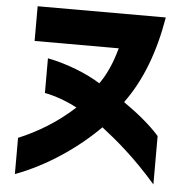

<svg xmlns="http://www.w3.org/2000/svg" viewBox="-54 -757 844 882"><g transform="rotate(5 368.0 -316.5)"><path d="M47 -95V72C194 18 333 -80 429 -177C501 -121 584 -52 685 64V-159C637 -214 572 -263 518 -301C598 -410 648 -545 675 -705H84V-545H472C453 -476 429 -422 397 -377C334 -417 240 -454 152 -471V-311C197 -303 258 -281 302 -257C222 -184 138 -133 47 -95Z"/></g></svg>

Font: コーポレート・ロゴ ver3 Bold
Style: Regular
Weight: 700
Designer: [KANA_main] LOGOTYPE.JP [Source Han Sans] Ryoko NISHIZUKA 西塚涼子 (kana, bopomofo & ideographs); Paul D. Hunt (Latin, Greek
Version: Version 12.001;FEAKit 1.0